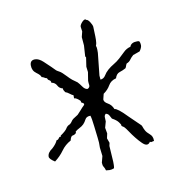

<svg xmlns="http://www.w3.org/2000/svg" viewBox="-58 -785 523 544"><g transform="rotate(-10 204.0 -513.5)"><path d="M233.4 -566.4 234.4 -554.7Q244.1 -555.7 249 -564Q253.9 -572.3 261.7 -579.1Q269.5 -585.9 278.8 -591.3Q288.1 -596.7 296.9 -604.5Q305.7 -612.3 314 -620.6Q322.3 -628.9 334 -631.8Q337.9 -643.6 355.5 -643.6Q359.4 -643.6 361.3 -642.6Q364.3 -637.7 364.3 -630.9Q364.3 -624 357.4 -614.3Q352.5 -612.3 347.7 -610.8Q342.8 -609.4 337.9 -607.4Q331.1 -601.6 327.1 -595.7Q323.2 -589.8 315.4 -586.9Q313.5 -584 312.5 -580.6Q311.5 -577.1 309.6 -574.2Q300.8 -569.3 291.5 -566.4Q282.2 -563.5 278.3 -550.8Q262.7 -546.9 255.9 -534.7Q249 -522.5 236.3 -513.7L232.4 -498Q232.4 -490.2 243.2 -484.4Q253.9 -478.5 258.8 -465.8Q267.6 -465.8 294.9 -437.5L326.2 -407.2Q328.1 -404.3 329.1 -400.9Q330.1 -397.5 333.5 -391.1Q336.9 -384.8 345.2 -377.9Q353.5 -371.1 353.5 -359.4V-357.4L344.7 -355.5Q343.8 -355.5 341.8 -357.4Q337.9 -350.6 332 -350.6Q326.2 -350.6 318.4 -358.4Q310.5 -366.2 302.7 -376Q294.9 -385.7 288.1 -396Q281.2 -406.2 278.3 -409.2Q275.4 -412.1 273.9 -412.6Q272.5 -413.1 271 -414.6Q269.5 -416 270 -417.5Q270.5 -418.9 265.1 -426.3Q259.8 -433.6 247.1 -440.4Q244.1 -445.3 241.7 -450.2Q239.3 -455.1 232.4 -457Q227.5 -453.1 228 -447.3Q228.5 -441.4 228.5 -435.5L223.6 -418Q223.6 -418 226.6 -401.4L223.6 -387.7L228.5 -374L226.6 -365.2L229.5 -319.3V-310.5Q229.5 -305.7 228.5 -300.8Q221.7 -297.9 215.8 -297.9L205.1 -298.8Q203.1 -305.7 200.2 -310.1Q197.3 -314.5 197.3 -322.3L202.1 -340.8L199.2 -365.2V-379.9Q199.2 -382.8 197.8 -394.5Q196.3 -406.2 193.8 -428.2Q191.4 -450.2 188.5 -459Q176.8 -459 172.9 -451.2Q168.9 -443.4 164.1 -438.5Q159.2 -433.6 151.4 -429.7Q143.6 -425.8 139.6 -421.9V-418Q134.8 -413.1 129.4 -412.6Q124 -412.1 121.1 -399.4Q104.5 -390.6 93.8 -375.5Q83 -360.4 67.4 -348.6Q51.8 -358.4 51.8 -365.2Q51.8 -377 66.4 -386.7Q78.1 -397.5 82 -407.2Q85.9 -407.2 87.9 -410.2Q89.8 -413.1 91.8 -415H95.7V-418Q111.3 -428.7 115.2 -435.5Q119.1 -442.4 127 -445.3Q130.9 -448.2 133.3 -452.1Q135.7 -456.1 139.6 -459L153.3 -467.8Q159.2 -473.6 164.6 -480Q169.9 -486.3 173.3 -489.3Q176.8 -492.2 176.8 -494.6Q176.8 -497.1 168.9 -501V-504.9Q158.2 -515.6 151.4 -515.6V-524.4Q146.5 -526.4 141.1 -530.8Q135.7 -535.2 129.9 -537.1Q127.9 -541 126.5 -542.5Q125 -543.9 125 -548.8Q115.2 -550.8 110.8 -559.6Q106.4 -568.4 95.7 -570.3Q95.7 -576.2 91.3 -578.1Q86.9 -580.1 85.9 -585Q81.1 -585.9 78.6 -587.9Q76.2 -589.8 71.3 -590.8Q70.3 -596.7 58.6 -605Q46.9 -613.3 46.9 -628.4Q46.9 -643.6 61.5 -643.6Q72.3 -643.6 84.5 -632.3Q96.7 -621.1 103.5 -614.3L115.2 -602.5Q119.1 -599.6 123 -597.7Q127 -595.7 131.8 -591.3Q136.7 -586.9 142.6 -580.6Q148.4 -574.2 155.3 -568.4L168.9 -558.6Q173.8 -553.7 180.2 -544.4Q186.5 -535.2 194.3 -535.2Q201.2 -539.1 200.2 -545.4Q199.2 -551.8 199.2 -557.6L203.1 -582L201.2 -597.7L205.1 -624Q203.1 -626 203.1 -627.9L205.1 -658.2L203.1 -682.6L207 -698.2L205.1 -711.9Q205.1 -716.8 210.9 -723.6Q216.8 -730.5 221.7 -730.5L223.6 -728.5Q228.5 -728.5 233.9 -720.2Q239.3 -711.9 240.2 -706.1Q241.2 -688.5 241.2 -677.7V-668Q241.2 -658.2 238.3 -651.4Q240.2 -646.5 240.2 -640.6V-630.9Z"/></g></svg>

Font: Mountains of Christmas
Style: Regular
Weight: 400
Designer: Crystal Kluge
Foundry: Font Diner, Inc DBA Tart Workshop
Version: Version 1.003